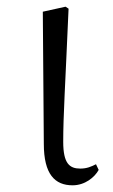

<svg xmlns="http://www.w3.org/2000/svg" viewBox="-20 -540 337 574"><path d="M197 14C234 14 263 -10 275 -32L267 -49C253 -42 240 -36 220 -36C188 -36 169 -51 169 -116C169 -195 175 -282 185 -514L176 -520L108 -505L111 -110C111 -19 144 14 197 14Z"/></svg>

Font: Noto Serif KR Light
Style: Regular
Weight: 300
Designer: Ryoko NISHIZUKA 西塚涼子 (kana & ideographs); Frank Grießhammer (Latin, Greek & Cyrillic); Wenlong ZHANG 张文龙 (bopomofo); San
Foundry: Adobe
Version: Version 2.001;hotconv 1.1.0;makeotfexe 2.6.0